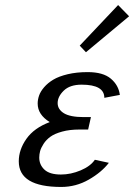

<svg xmlns="http://www.w3.org/2000/svg" viewBox="-20 -739 537 769"><path d="M55.2 0ZM299.3 -529.8ZM299.3 -529.8ZM453.1 -718.8 497.1 -673.8 324.2 -529.8 299.3 -556.2ZM55.2 0ZM297.9 -220.2Q258.8 -220.2 228.8 -211.9Q198.7 -203.6 181.9 -191.4Q165 -179.2 154.5 -162.8Q144 -146.5 140.6 -133.5Q137.2 -120.6 137.2 -107.9Q137.2 -79.1 158 -59.6Q178.7 -40 224.1 -40Q263.7 -40 303 -56.6Q342.3 -73.2 359.9 -99.1L416 -86.9Q386.7 -48.8 335.4 -19.5Q284.2 9.8 225.1 9.8Q55.2 9.8 55.2 -92.8Q55.2 -139.6 85.9 -183.1Q116.7 -226.6 179.2 -250Q130.9 -279.8 130.9 -324.2Q130.9 -339.8 136.5 -356.2Q142.1 -372.6 156.7 -389.6Q171.4 -406.7 193.4 -419.9Q215.3 -433.1 251 -441.7Q286.6 -450.2 331.1 -450.2Q393.1 -450.2 424.1 -423.8Q455.1 -397.5 460 -358.9L397.9 -347.2Q397.9 -399.9 307.1 -399.9Q259.8 -399.9 235.4 -376Q210.9 -352.1 210.9 -326.2Q210.9 -300.8 236.1 -285.4Q261.2 -270 315.9 -270H344.2L333 -220.2Z"/></svg>

Font: Pfennig
Style: Italic
Weight: 500
Italic angle: -13°
Version: Version 20120410 ; ttfautohint (v0.8)